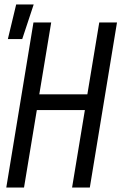

<svg xmlns="http://www.w3.org/2000/svg" viewBox="-20 -835 541 855"><path d="M8 0 129 -735H208L155 -415H369L422 -735H501L380 0H301L358 -345H144L87 0ZM15 -661 52 -815H130L79 -661Z"/></svg>

Font: Iosevka Fixed
Style: Italic
Weight: 400
Italic angle: -9°
Monospace: yes
Designer: Belleve Invis
Foundry: Belleve Invis
Version: Version 33.2.4